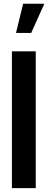

<svg xmlns="http://www.w3.org/2000/svg" viewBox="-20 -980 251 1000"><path d="M63.4 -808.4 100.4 -960.4H210.9L142.4 -808.4ZM42 0V-712.6H166.2V0Z"/></svg>

Font: Stick No Bills ExtraLight
Style: Regular
Weight: 200
Designer: Kosala Senevirathne, Siva Puranthara, Lasantha Premarathna, Tharique Azeez
Foundry: mooniak
Version: Version 2.000